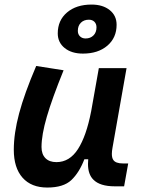

<svg xmlns="http://www.w3.org/2000/svg" viewBox="-20 -819 626 849"><path d="M189 10.3Q118.2 10.3 79.6 -33.4Q41 -77.1 41 -156.7Q41 -229.5 64.5 -317.4Q87.9 -405.3 140.1 -527.3L261.2 -508.3Q210.4 -383.3 187 -302.7Q163.6 -222.2 163.6 -168.9Q163.6 -137.2 180.9 -119.6Q198.2 -102.1 229.5 -102.1Q287.6 -102.1 324.7 -159.7Q361.8 -217.3 382.8 -325.7V-325.2L417 -517.6H539.6L477.5 -166Q474.6 -150.4 474.6 -138.7Q474.6 -121.1 481 -111.8Q491.2 -96.2 524.4 -96.2H546.9L528.8 4.9H487.8Q421.9 4.9 393.1 -24.4Q369.1 -47.9 369.1 -93.8Q369.1 -104 370.1 -114.7H353Q330.6 -56.2 295.7 -22.9Q260.7 10.3 189 10.3ZM346.7 -582Q296.4 -582 265.9 -606.7Q235.4 -631.3 235.4 -671.4Q235.4 -729 276.4 -763.9Q317.4 -798.8 384.8 -798.8Q434.6 -798.8 465.1 -774.4Q495.6 -750 495.6 -709.5Q495.6 -651.9 454.6 -616.9Q413.6 -582 346.7 -582ZM358.4 -648.9Q379.9 -648.9 393.3 -662.4Q406.7 -675.8 406.7 -698.2Q406.7 -713.4 397.5 -722.7Q388.2 -731.9 373 -731.9Q351.1 -731.9 337.6 -718.5Q324.2 -705.1 324.2 -682.6Q324.2 -667.5 333.7 -658.2Q343.3 -648.9 358.4 -648.9Z"/></svg>

Font: CaskaydiaCove NFP SemiBold
Style: Italic
Weight: 600
Italic angle: -10°
Designer: Aaron Bell
Foundry: Saja Typeworks
Version: Version 2111.001; VTT 6.35;Nerd Fonts 3.1.1